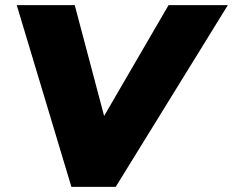

<svg xmlns="http://www.w3.org/2000/svg" viewBox="-20 -725 904 745"><path d="M257 0 45 -705H270L384 -275L634 -705H864L429 0Z"/></svg>

Font: Mulish ExtraBlack
Style: Italic
Weight: 1000
Italic angle: -9°
Designer: Vernon Adams
Foundry: Vernon Adams
Version: Version 3.603; ttfautohint (v1.8.3)